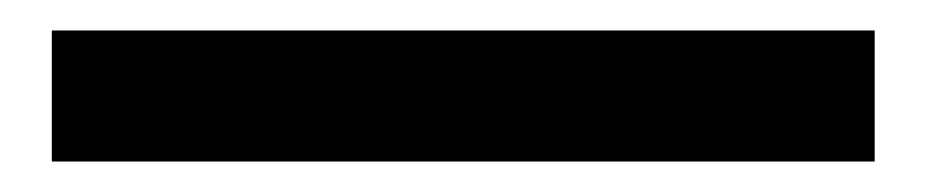

<svg xmlns="http://www.w3.org/2000/svg" viewBox="-20 49 607 126"><path d="M14 155V69H554V155Z"/></svg>

Font: Noto Sans Korean Bold
Style: Bold
Weight: 700
Designer: Ryoko NISHIZUKA  (kana & ideographs); Paul D. Hunt (Latin, Greek & Cyrillic); Wenlong ZHANG  (bopomofo); Sandoll Communi
Foundry: Adobe Systems Incorporated
Version: Version 1.000;PS 1;hotconv 1.0.78;makeotf.lib2.5.61930